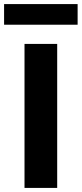

<svg xmlns="http://www.w3.org/2000/svg" viewBox="-37 -920 400 940"><path d="M83 0V-705H243V0ZM-17 -799V-900H343V-799Z"/></svg>

Font: Nunito Sans 9pt ExtraBold
Style: Regular
Weight: 800
Version: Version 3.101;gftools[0.9.27]